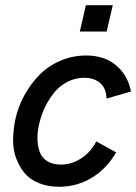

<svg xmlns="http://www.w3.org/2000/svg" viewBox="-20 -710 525 740"><path d="M287.6 -588.4 311 -689.9H414.6L391.1 -588.4ZM208.5 9.8Q164.1 9.8 129.4 -4.4Q94.7 -18.6 74.2 -43.5Q53.7 -68.4 41.7 -101.6Q29.8 -134.8 30.5 -173.1Q31.2 -211.4 39.6 -252.4Q50.8 -300.3 74.2 -343.3Q97.7 -386.2 131.6 -420.9Q165.5 -455.6 212.4 -475.8Q259.3 -496.1 312.5 -496.1Q381.8 -496.1 427 -458.5Q472.2 -420.9 484.9 -357.4L390.6 -330.1Q389.6 -369.1 366.5 -389.6Q343.3 -410.2 304.7 -410.2Q270.5 -410.2 240.5 -394.8Q210.4 -379.4 189.5 -353.8Q168.5 -328.1 153.8 -297.9Q139.2 -267.6 131.3 -233.9Q124 -203.1 124.3 -176Q124.5 -148.9 132.6 -125.7Q140.6 -102.5 161.6 -89.1Q182.6 -75.7 214.8 -75.7Q257.3 -75.7 294.4 -100.6Q331.5 -125.5 351.1 -165L427.7 -122.6Q390.1 -58.6 333 -24.4Q275.9 9.8 208.5 9.8Z"/></svg>

Font: HK Grotesk Medium Italic
Style: Regular
Weight: 500
Italic angle: -13°
Designer: Alfredo Marco Pradil and Stefan Peev
Foundry: Hanken Design Co.
Version: Version 1.000;PS 001.000;hotconv 1.0.88;makeotf.lib2.5.64775